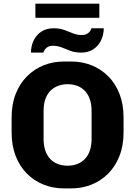

<svg xmlns="http://www.w3.org/2000/svg" viewBox="-20 -1036 750 1066"><path d="M335 10Q275 10 222.2 -11Q169.5 -32 129.5 -72Q89.5 -112 67 -169.8Q44.5 -227.5 44.5 -301V-383.5Q44.5 -457 67.2 -514.8Q90 -572.5 130 -612.5Q170 -652.5 222.5 -673.5Q275 -694.5 334.5 -694.5H375.5Q436 -694.5 488.5 -673.5Q541 -652.5 581 -612.5Q621 -572.5 643.5 -514.8Q666 -457 666 -383.5V-301Q666 -227.5 643.2 -169.8Q620.5 -112 580.5 -72Q540.5 -32 488 -11Q435.5 10 376 10ZM355 -116Q384 -116 408 -125Q432 -134 450.2 -152.2Q468.5 -170.5 478.5 -198.5Q488.5 -226.5 488.5 -265.5V-418.5Q488.5 -457.5 478.5 -485.8Q468.5 -514 450.2 -532.5Q432 -551 408 -559.8Q384 -568.5 355.5 -568.5Q327.5 -568.5 303 -559.5Q278.5 -550.5 260.2 -532.2Q242 -514 232 -486Q222 -458 222 -419V-266Q222 -227 232 -198.8Q242 -170.5 260.2 -152Q278.5 -133.5 302.8 -124.8Q327 -116 355 -116ZM176.5 -937V-1015.5H531.5V-937ZM152 -744Q152 -781 167 -811.8Q182 -842.5 210.2 -860.8Q238.5 -879 276.5 -879Q311 -879 336.5 -869.8Q362 -860.5 385 -851Q408 -841.5 434.5 -841.5Q455 -841.5 468.8 -851.8Q482.5 -862 487.5 -879H556Q556 -842.5 541 -811.8Q526 -781 498.2 -762.5Q470.5 -744 431.5 -744Q397.5 -744 372.5 -753.2Q347.5 -762.5 324.5 -772Q301.5 -781.5 273.5 -782Q253 -782 239.5 -771.5Q226 -761 221 -744Z"/></svg>

Font: Chivo Medium
Style: Regular
Weight: 500
Designer: Hector Gatti
Foundry: Omnibus-Type
Version: Version 2.002